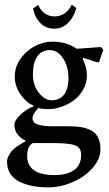

<svg xmlns="http://www.w3.org/2000/svg" viewBox="-20 -617 470 826"><path d="M122.1 -580.1 144.5 -596.2 148.4 -587.4Q156.7 -570.8 174.1 -558.6Q191.4 -546.4 214.4 -546.4Q258.8 -546.4 284.2 -588.4L288.6 -596.7L308.6 -582.5L305.7 -573.2Q294.4 -539.6 271 -516.6Q247.6 -493.7 214.4 -493.7Q178.2 -493.7 155.3 -516.1Q132.3 -538.6 124.5 -570.8ZM121.6 -296.9Q121.6 -249 147.5 -217.3Q173.3 -185.5 202.6 -185.5Q236.3 -185.5 255.4 -209.5Q274.4 -233.4 274.4 -283.2Q274.4 -311 265.6 -337.2Q256.8 -363.3 238.3 -382.3Q219.7 -401.4 195.3 -401.4Q158.7 -401.4 140.1 -373.8Q121.6 -346.2 121.6 -296.9ZM209.5 -73.7H276.9Q307.6 -73.7 329.3 -70.1Q351.1 -66.4 371.1 -56.4Q391.1 -46.4 401.6 -26.1Q412.1 -5.9 412.1 24.9Q412.1 66.4 379.4 104.5Q346.7 142.6 294.2 165.8Q241.7 189 187 189Q151.4 189 121.3 183.3Q91.3 177.7 65.4 165.5Q39.6 153.3 24.9 131.3Q10.3 109.4 10.3 79.1Q10.3 66.4 16.8 53.7Q23.4 41 30.5 32.7Q37.6 24.4 51.3 14.6Q64.9 4.9 70.8 1.5Q76.7 -2 88.9 -8.8V-12.7Q65.9 -23.4 54 -41Q42 -58.6 42 -80.1Q42 -99.1 68.1 -123.5Q94.2 -147.9 123.5 -159.7V-164.1Q99.6 -169.9 71.5 -206.5Q43.5 -243.2 43.5 -288.1Q43.5 -327.6 66.9 -362.3Q90.3 -397 128.2 -417.5Q166 -438 206.5 -438Q266.6 -438 309.6 -407.2L414.6 -414.6L424.3 -403.3L405.8 -349.1H397.5L336.9 -368.7V-360.8Q354 -325.2 354 -293Q354 -260.7 338.6 -232.7Q323.2 -204.6 299.1 -186.5Q274.9 -168.5 245.8 -158Q216.8 -147.5 189 -147.5Q162.1 -147.5 145 -152.3Q120.1 -126 120.1 -108.9Q120.1 -97.7 126.2 -90.6Q132.3 -83.5 152.6 -78.6Q172.9 -73.7 209.5 -73.7ZM121.6 -1.5Q120.6 -1 118.9 -0.2Q117.2 0.5 113 4.4Q108.9 8.3 105.5 13.9Q102.1 19.5 99.4 29.8Q96.7 40 96.7 52.7Q96.7 136.2 213.9 136.2Q238.8 136.2 259 131.6Q279.3 127 295.2 117.2Q311 107.4 320.1 90.1Q329.1 72.8 329.1 48.8Q329.1 17.6 302.7 8.1Q276.4 -1.5 206.5 -1.5Z"/></svg>

Font: Neuton
Style: Regular
Weight: 400
Designer: Brian M Zick
Version: Version 1.3